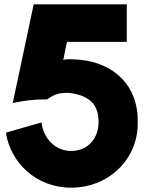

<svg xmlns="http://www.w3.org/2000/svg" viewBox="-20 -860 679 889"><path d="M8 -246 9 -237C31 -110 144 9 310 9C476 9 606 -111 617 -267C618 -287 618 -306 617 -325C605 -492 477 -580 324 -585C309 -586 291 -587 273 -583L290 -666H567V-840H136L39 -383L54 -386C89 -393 135 -400 195 -400H198L201 -402C223 -416 244 -432 300 -430C388 -419 433 -381 436 -306C441 -222 389 -162 310 -161C233 -161 184 -222 174 -282L172 -293Z"/></svg>

Font: Rabbid Highway Sign IV
Style: Blk
Weight: 400
Foundry: Cannot Into Space Fonts
Version: Version 0.277